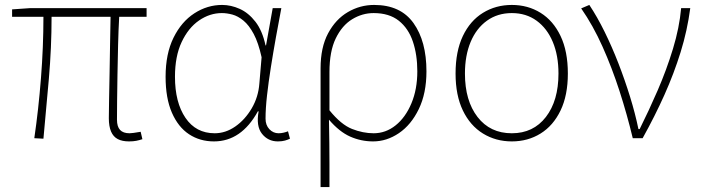

<svg xmlns="http://www.w3.org/2000/svg" viewBox="-20 -560 2841 778"><path d="M503 13Q475 13 457 3.5Q439 -6 430 -27Q421 -48 421 -81Q421 -108 422 -156Q423 -204 424 -262.5Q425 -321 426 -381Q427 -441 428 -492H189Q189 -368 178 -241Q167 -114 156 2L119 0Q136 -116 146 -243.5Q156 -371 156 -492H29V-522L101 -527H574V-492H463Q460 -439 458.5 -378Q457 -317 456 -257.5Q455 -198 454.5 -150Q454 -102 454 -75Q454 -47 466.5 -33.5Q479 -20 505 -20Q516 -20 550 -26L557 4Q545 8 532.5 10.5Q520 13 503 13Z M847 13Q790 13 746 -16Q702 -45 676.5 -103.5Q651 -162 651 -249Q651 -342 683 -407Q715 -472 767.5 -506Q820 -540 880 -540Q916 -540 951.5 -524Q987 -508 1015 -472Q1043 -436 1056 -376H1058L1085 -527H1120Q1109 -470 1098 -408.5Q1087 -347 1077.5 -287Q1068 -227 1062 -173.5Q1056 -120 1056 -79Q1056 -53 1071.5 -36.5Q1087 -20 1109 -20Q1119 -20 1129.5 -22.5Q1140 -25 1147 -28L1155 2Q1147 6 1135 9.5Q1123 13 1106 13Q1066 13 1041.5 -18Q1017 -49 1028 -109H1025Q958 13 847 13ZM850 -20Q894 -20 933.5 -47.5Q973 -75 1000 -121Q1027 -167 1031 -222L1040 -328Q1027 -387 1008 -422.5Q989 -458 966.5 -476.5Q944 -495 921.5 -501Q899 -507 879 -507Q830 -507 786.5 -477Q743 -447 716 -389.5Q689 -332 689 -249Q689 -145 731.5 -82.5Q774 -20 850 -20Z M1279 198V-283Q1279 -368 1309.5 -425Q1340 -482 1389.5 -511Q1439 -540 1496 -540Q1603 -540 1655.5 -466.5Q1708 -393 1708 -271Q1708 -182 1677 -118Q1646 -54 1596.5 -20.5Q1547 13 1492 13Q1443 13 1399 -6.5Q1355 -26 1313 -75Q1314 -22 1314.5 19.5Q1315 61 1315 103Q1315 145 1315 198ZM1494 -20Q1543 -20 1583 -52Q1623 -84 1647 -141Q1671 -198 1671 -271Q1671 -338 1653 -391.5Q1635 -445 1596 -476Q1557 -507 1494 -507Q1448 -507 1407 -482Q1366 -457 1340.5 -404.5Q1315 -352 1315 -268V-113Q1362 -55 1406.5 -37.5Q1451 -20 1494 -20Z M2054 13Q1989 13 1937 -19Q1885 -51 1855.5 -112.5Q1826 -174 1826 -262Q1826 -352 1855.5 -414Q1885 -476 1937 -508Q1989 -540 2054 -540Q2119 -540 2170.5 -508Q2222 -476 2251.5 -414Q2281 -352 2281 -262Q2281 -174 2251.5 -112.5Q2222 -51 2170.5 -19Q2119 13 2054 13ZM2054 -20Q2141 -20 2192 -86Q2243 -152 2243 -262Q2243 -335 2220 -390Q2197 -445 2154.5 -476Q2112 -507 2054 -507Q1996 -507 1953 -476Q1910 -445 1887 -390Q1864 -335 1864 -262Q1864 -152 1915 -86Q1966 -20 2054 -20Z M2544 0Q2521 -96 2490.5 -190.5Q2460 -285 2421.5 -371Q2383 -457 2335 -526L2368 -540Q2400 -492 2430 -431Q2460 -370 2486 -303Q2512 -236 2533 -168Q2554 -100 2567 -37H2572Q2609 -111 2645 -194Q2681 -277 2707 -362.5Q2733 -448 2740 -527H2777Q2765 -436 2738 -349Q2711 -262 2672.5 -176Q2634 -90 2584 0Z"/></svg>

Font: Noto Sans TC
Style: Regular
Weight: 100
Designer: Ryoko NISHIZUKA 西塚涼子 (kana, bopomofo & ideographs); Paul D. Hunt (Latin, Greek & Cyrillic); Sandoll Communications 산돌커뮤니
Foundry: Adobe
Version: Version 2.004;hotconv 1.0.118;makeotfexe 2.5.65603